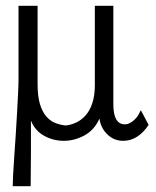

<svg xmlns="http://www.w3.org/2000/svg" viewBox="-20 -477 540 664"><path d="M372 -116Q372 -47 412 -47Q426 -47 440.5 -59Q455 -71 461 -84L467 -96L494 -45Q457 10 406 10Q374 10 351 -12.5Q328 -35 324 -67Q307 -28 272.5 -9Q238 10 201 10Q164 10 132.5 -7.5Q101 -25 87 -60Q87 -3 87 53.5Q87 110 86 167H24Q24 153 25.5 125Q27 97 29.5 62Q32 27 34.5 -12Q37 -51 39 -87Q41 -123 42.5 -153.5Q44 -184 44 -202V-457H110V-186Q110 -144 118 -117.5Q126 -91 139.5 -75Q153 -59 170.5 -52Q188 -45 207 -43Q226 -45 244 -53.5Q262 -62 276.5 -78.5Q291 -95 299.5 -121Q308 -147 308 -183V-192V-457H372Z"/></svg>

Font: Inconsolata
Style: Regular
Weight: 400
Designer: Raph Levien, Kirill Tkachev
Foundry: Cyreal
Version: Version 1.013